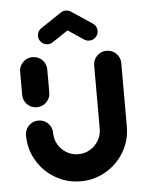

<svg xmlns="http://www.w3.org/2000/svg" viewBox="-51 -738 598 784"><g transform="rotate(-5 248.0 -346.0)"><path d="M96.3 -313.3Q81.1 -313.3 68.3 -320.7Q55.6 -328.1 48.1 -340.9Q40.7 -353.7 40.7 -368.9V-463Q40.7 -478.1 48.1 -490.9Q55.6 -503.7 68.3 -511.1Q81.1 -518.5 96.3 -518.5Q111.5 -518.5 124.3 -511.1Q137 -503.7 144.4 -490.9Q151.9 -478.1 151.9 -463V-368.9Q151.9 -353.7 144.4 -340.9Q137 -328.1 124.3 -320.7Q111.5 -313.3 96.3 -313.3ZM399.6 -518.1Q414.8 -518.1 427.6 -510.7Q440.4 -503.3 447.8 -490.6Q455.2 -477.8 455.2 -462.6V-203Q455.2 -146.3 427.2 -98.9Q399.3 -51.5 351.7 -23.9Q304.1 3.7 248.5 3.7Q193 3.7 145.4 -23.9Q97.8 -51.5 69.8 -98.9Q41.9 -146.3 41.9 -203Q41.9 -218.1 49.3 -230.9Q56.7 -243.7 69.4 -251.1Q82.2 -258.5 97.4 -258.5Q112.6 -258.5 125.4 -251.1Q138.1 -243.7 145.6 -230.9Q153 -218.1 153 -203Q153 -177 165.9 -155Q178.9 -133 200.7 -120.2Q222.6 -107.4 248.5 -107.4Q274.4 -107.4 296.3 -120.2Q318.1 -133 331.1 -155Q344.1 -177 344.1 -203V-462.6Q344.1 -477.8 351.5 -490.6Q358.9 -503.3 371.7 -510.7Q384.4 -518.1 399.6 -518.1ZM248.1 -696.3Q263.3 -696.3 274.3 -685.4Q285.2 -674.4 285.2 -659.3Q285.2 -650 280.9 -642Q276.7 -634.1 269.3 -628.9L183.7 -571.9Q174.4 -565.6 163 -565.6Q147.8 -565.6 136.9 -576.5Q125.9 -587.4 125.9 -602.6Q125.9 -611.9 130.2 -619.8Q134.4 -627.8 141.9 -633L227.4 -690Q236.7 -696.3 248.1 -696.3ZM268.1 -690.4 354.4 -633Q361.9 -627.8 366.1 -619.8Q370.4 -611.9 370.4 -602.6Q370.4 -587.4 359.4 -576.5Q348.5 -565.6 333.3 -565.6Q321.9 -565.6 312.2 -571.9L227.4 -628.9Z"/></g></svg>

Font: 26F Galaxy Sans Black
Style: Regular
Weight: 900
Designer: C₂₉H₂₅N₃O₅
Version: Version 1.100